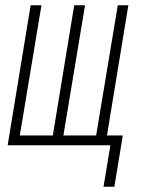

<svg xmlns="http://www.w3.org/2000/svg" viewBox="-20 -550 540 727"><path d="M372 157 398 0H9L96 -530H137L55 -37H180L261 -530H302L220 -37H344L426 -530H466L385 -37H445L413 157Z"/></svg>

Font: Iosevka Curly XLtObl
Style: Regular
Weight: 200
Italic angle: -9°
Monospace: yes
Designer: Belleve Invis
Foundry: Belleve Invis
Version: Version 11.1.0; ttfautohint (v1.8.3)